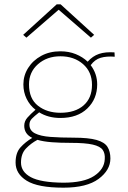

<svg xmlns="http://www.w3.org/2000/svg" viewBox="-20 -695 590 887"><path d="M259 -150Q203 -150 161 -176Q138 -158 127 -146.5Q116 -135 116 -119Q116 -92 141.5 -79Q167 -66 213 -62.5Q259 -59 320 -59Q389 -59 426 -48.5Q463 -38 476.5 -16.5Q490 5 490 37Q490 91 435.5 131.5Q381 172 273 172Q155 172 103.5 140Q52 108 52 56Q52 11 74.5 -14Q97 -39 129 -58Q92 -76 92 -114Q92 -135 106.5 -151.5Q121 -168 144 -188Q118 -208 103 -238.5Q88 -269 88 -305Q88 -346 110 -381Q132 -416 170.5 -437Q209 -458 259 -458Q298 -458 330 -445Q362 -432 385 -410Q408 -436 437.5 -446Q467 -456 509 -453L510 -433Q472 -436 445 -428Q418 -420 399 -394Q429 -354 429 -305Q429 -238 383.5 -194Q338 -150 259 -150ZM259 -174Q327 -174 366 -208Q405 -242 405 -303Q405 -363 363.5 -399Q322 -435 259 -435Q197 -435 155.5 -398.5Q114 -362 114 -305Q114 -239 155.5 -206.5Q197 -174 259 -174ZM77 56Q77 99 122.5 123.5Q168 148 272 149Q367 149 414.5 118Q462 87 464 40Q466 14 454.5 -2.5Q443 -19 408.5 -27Q374 -35 307 -35Q257 -35 218.5 -38Q180 -41 153 -49Q123 -33 100 -9Q77 15 77 56ZM102 -521 87 -534 242 -675H260L415 -534L400 -521L251 -650Z"/></svg>

Font: Inconsolata SemiExpanded ExtraLight
Style: Regular
Weight: 200
Width: 6
Monospace: yes
Designer: Raph Levien, Cyreal, Brenton Simpson
Foundry: Raph Levien, Cyreal, Google
Version: Version 3.001; ttfautohint (v1.8.2.53-6de2)